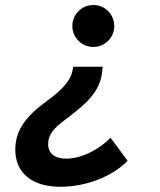

<svg xmlns="http://www.w3.org/2000/svg" viewBox="-20 -547 626 753"><path d="M216.3 185.5C317.9 185.5 421.4 145 480.5 83.5L413.6 -6.8C364.7 43 296.9 75.2 238.8 75.2C194.8 75.2 168.9 54.2 168.9 18.1C168.9 -20.5 192.9 -45.9 236.3 -78.1C316.4 -138.2 372.1 -186 380.4 -264.2L382.8 -285.2H267.1L264.6 -271C257.8 -233.4 228 -197.8 164.6 -151.4C83 -92.3 40 -37.6 40 40C40 131.3 105.5 185.5 216.3 185.5ZM346.2 -362.8C391.6 -362.8 428.2 -399.9 428.2 -444.8C428.2 -490.7 391.6 -527.3 346.2 -527.3C300.3 -527.3 263.7 -490.7 263.7 -444.8C263.7 -399.9 300.3 -362.8 346.2 -362.8Z"/></svg>

Font: Cascadia Mono PL SemiBold
Style: Italic
Weight: 600
Italic angle: -10°
Monospace: yes
Designer: Aaron Bell
Foundry: Saja Typeworks
Version: Version 2404.023